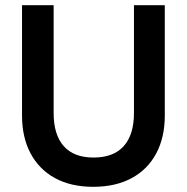

<svg xmlns="http://www.w3.org/2000/svg" viewBox="-20 -710 721 741"><path d="M340 11Q254 11 192.5 -22.5Q131 -56 98 -118Q65 -180 65 -264V-690H187V-274Q187 -190 226 -146Q265 -102 341 -102Q418 -102 457.5 -146Q497 -190 497 -274V-690H616V-264Q616 -180 583 -118Q550 -56 488 -22.5Q426 11 340 11Z"/></svg>

Font: Radio Canada Big Medium
Style: Regular
Weight: 500
Designer: Étienne Aubert Bonn
Foundry: Coppers and Brasses
Version: Version 1.001